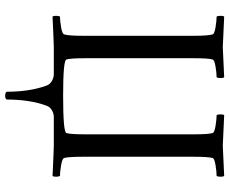

<svg xmlns="http://www.w3.org/2000/svg" viewBox="-92 -608 889 744"><g transform="rotate(90 352.0 -235.5)"><path d="M43.9 4.9Q40.5 1 40.8 -9.5Q41 -20 43.9 -23.9Q59.6 -23.9 85.2 -28.3Q110.8 -32.7 112.8 -40Q118.2 -57.6 118.2 -113.8V-541Q118.2 -597.7 112.8 -615.2Q110.8 -622.6 85.2 -626.7Q59.6 -630.9 43.9 -630.9Q41 -634.8 40.8 -645.5Q40.5 -656.2 43.9 -660.2Q156.7 -654.8 162.1 -654.8Q166 -654.8 278.8 -660.2Q282.2 -656.2 282 -645.5Q281.7 -634.8 278.8 -630.9Q263.2 -630.9 237.5 -626.7Q211.9 -622.6 210 -615.2Q205.1 -599.1 205.1 -541V-123Q205.1 -64.9 210 -48.8Q213.4 -36.1 350.1 -36.1Q491.7 -36.1 495.1 -48.8Q500 -64.9 500 -123V-541Q500 -599.1 495.1 -615.2Q493.2 -622.6 467.5 -626.7Q441.9 -630.9 425.8 -630.9Q422.9 -634.8 422.6 -645.5Q422.4 -656.2 425.8 -660.2Q538.6 -654.8 543.9 -654.8Q548.3 -654.8 661.1 -660.2Q664.6 -656.2 664.3 -645.5Q664.1 -634.8 661.1 -630.9Q645 -630.9 619.4 -626.7Q593.8 -622.6 591.8 -615.2Q586.9 -599.1 586.9 -541V-113.8Q586.9 -56.2 591.8 -40Q593.8 -32.7 619.6 -28.3Q645.5 -23.9 661.1 -23.9Q664.1 -20 664.3 -9.5Q664.6 1 661.1 4.9Q558.6 0 543.9 0H432.1Q419.4 0 406.7 7.3Q394 14.6 389.2 27.8Q365.2 92.8 365.2 183.1Q360.8 188.5 350.3 188.5Q339.8 188.5 335 183.1Q335 92.8 311 27.8Q306.2 14.6 293 7.3Q279.8 0 267.1 0H162.1Q146.5 0 43.9 4.9Z"/></g></svg>

Font: Crimson
Style: Roman
Weight: 400
Version: Version 0.8